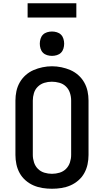

<svg xmlns="http://www.w3.org/2000/svg" viewBox="-20 -1154 640 1182"><path d="M300 8Q271 8 242 3.5Q213 -1 186.5 -12.5Q160 -24 137.5 -43.5Q115 -63 101 -88.5Q87 -114 81 -142.5Q75 -171 75 -200V-535Q75 -564 81 -592.5Q87 -621 101.5 -646.5Q116 -672 138 -691.5Q160 -711 186.5 -722.5Q213 -734 242 -740Q271 -746 300 -746Q329 -746 358 -740Q387 -734 413.5 -722.5Q440 -711 462 -691.5Q484 -672 498.5 -646.5Q513 -621 519 -592.5Q525 -564 525 -535V-200Q525 -171 519 -142.5Q513 -114 499 -88.5Q485 -63 462.5 -43.5Q440 -24 413.5 -12.5Q387 -1 358 3.5Q329 8 300 8ZM300 -84Q324 -84 347 -91Q370 -98 386.5 -114.5Q403 -131 410.5 -154Q418 -177 418 -200V-535Q418 -559 410.5 -582Q403 -605 386 -621.5Q369 -638 345.5 -644.5Q322 -651 299 -651Q275 -651 252.5 -644Q230 -637 213 -620.5Q196 -604 189 -581Q182 -558 182 -535V-200Q182 -177 189.5 -154Q197 -131 213.5 -114.5Q230 -98 253 -91Q276 -84 300 -84ZM300 -810Q285 -810 270 -814.5Q255 -819 244.5 -829.5Q234 -840 229.5 -855Q225 -870 225 -885Q225 -900 229.5 -915Q234 -930 244.5 -940.5Q255 -951 270 -955.5Q285 -960 300 -960Q315 -960 330 -955.5Q345 -951 355.5 -940.5Q366 -930 370.5 -915Q375 -900 375 -885Q375 -870 370.5 -855Q366 -840 355.5 -829.5Q345 -819 330 -814.5Q315 -810 300 -810ZM150 -1046V-1134H450V-1046Z"/></svg>

Font: Iosevka Curly SmBdEx
Style: Regular
Weight: 600
Width: 7
Monospace: yes
Designer: Belleve Invis
Foundry: Belleve Invis
Version: Version 11.1.0; ttfautohint (v1.8.3)